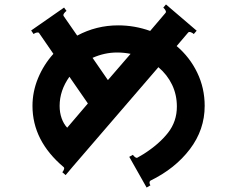

<svg xmlns="http://www.w3.org/2000/svg" viewBox="-20 -795 1040 863"><path d="M774 -588Q833 -538 866.5 -468.5Q900 -399 900 -319Q900 -212 833.5 -124.5Q767 -37 656 17Q652 20 652 26Q652 32 656 38L639 48L561 -90L577 -99Q590 -83 597 -86L626 -103Q695 -147 735 -198Q775 -249 775 -316Q775 -369 753.5 -414Q732 -459 692 -493L307 -46L275 -8L260 -21Q265 -26 267.5 -33.5Q270 -41 266 -44Q126 -162 126 -319Q126 -383 151 -443.5Q176 -504 220 -553L156 -646Q155 -649 150 -649Q140 -649 131 -642L120 -658L268 -761L279 -746Q273 -742 268 -735Q263 -728 266 -723L327 -635Q413 -681 511 -681Q585 -681 655 -656L724 -737L726 -741Q726 -749 714 -761L726 -775L864 -657L851 -642Q846 -647 838 -650Q830 -653 826 -649ZM465 -435 567 -553Q537 -559 506 -559Q450 -559 396 -535ZM375 -330 292 -450Q248 -388 248 -319Q248 -289 257 -263.5Q266 -238 282 -221Z"/></svg>

Font: Aoboshi One
Style: Regular
Weight: 400
Designer: IKIMOJI
Foundry: Natsumi Matsuba
Version: Version 1.000; ttfautohint (v1.8.3)